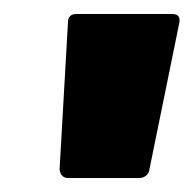

<svg xmlns="http://www.w3.org/2000/svg" viewBox="-20 -720 276 274"><path d="M65 -478 77 -688Q77 -700 89 -700H226Q232 -700 234.5 -697Q237 -694 236 -688L193 -477Q192 -472 188 -469Q184 -466 179 -466H77Q67 -466 65 -478Z"/></svg>

Font: Barlow Condensed ExtraBold
Style: Italic
Weight: 800
Width: 3
Italic angle: -7°
Designer: Jeremy Tribby
Foundry: Tribby Type
Version: Version 1.408